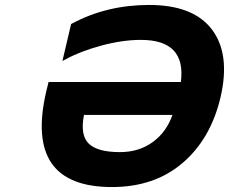

<svg xmlns="http://www.w3.org/2000/svg" viewBox="-20 -745 924 775"><path d="M176 -414H710Q732 -584 549 -584Q474 -584 389 -561Q304 -538 246 -506L232 -499L267 -648L271 -650Q411 -725 582 -725Q760 -725 835 -626.5Q910 -528 871 -356Q832 -186 718 -88Q604 10 432 10Q78 10 166 -373ZM676 -281H319Q303 -200 338 -165.5Q373 -131 464 -131Q541 -131 596.5 -171.5Q652 -212 676 -281Z"/></svg>

Font: Passageway
Style: BdIt
Weight: 700
Foundry: Ascender Corporation
Version: Version 1.11